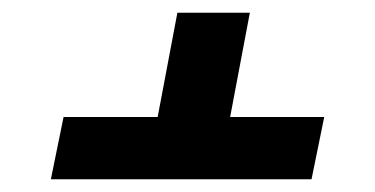

<svg xmlns="http://www.w3.org/2000/svg" viewBox="-20 -558 590 302"><path d="M60 -276 80 -374H228L259 -538H373L342 -374H490L470 -276Z"/></svg>

Font: Lode Term
Style: Bold Italic
Weight: 700
Italic angle: -11°
Monospace: yes
Designer: Belleve Invis
Foundry: Belleve Invis
Version: Version 29.2.0